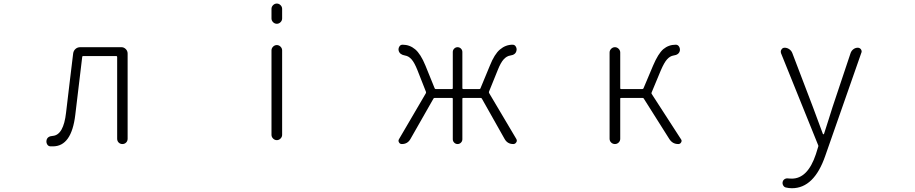

<svg xmlns="http://www.w3.org/2000/svg" viewBox="-20 -793 5040 1057"><path d="M271.5 12.7Q263.7 12.7 256.8 12.7Q245.1 11.7 239.3 1Q235.4 -5.9 235.4 -13.7Q235.4 -17.6 236.3 -21.5Q241.2 -43 270.5 -44.9Q330.1 -49.8 343.8 -173.8Q350.6 -233.4 363.8 -342.3Q377 -451.2 382.8 -499Q384.8 -513.7 395.5 -523.4Q406.2 -533.2 421.9 -533.2H648.4Q662.1 -533.2 672.4 -522.9Q682.6 -512.7 682.6 -498V-29.3Q682.6 -16.6 674.3 -8.3Q666 0 653.8 0Q641.6 0 633.3 -8.3Q625 -16.6 625 -29.3V-479.5Q625 -484.4 620.1 -484.4H437.5Q432.6 -484.4 432.6 -479.5Q421.9 -385.7 394.5 -161.1Q374 12.7 271.5 12.7Z M1474.6 -691.4V-744.1Q1474.6 -755.9 1483.4 -764.6Q1492.2 -773.4 1503.9 -773.4Q1515.6 -773.4 1524.4 -764.6Q1533.2 -755.9 1533.2 -744.1V-691.4Q1533.2 -679.7 1524.4 -670.9Q1515.6 -662.1 1503.9 -662.1Q1492.2 -662.1 1483.4 -670.9Q1474.6 -679.7 1474.6 -691.4ZM1474.6 -50.8V-515.6Q1474.6 -527.3 1483.4 -536.1Q1492.2 -544.9 1503.9 -544.9Q1515.6 -544.9 1524.4 -536.1Q1533.2 -527.3 1533.2 -515.6V-50.8Q1533.2 -39.1 1524.4 -30.3Q1515.6 -21.5 1503.9 -21.5Q1492.2 -21.5 1483.4 -30.3Q1474.6 -39.1 1474.6 -50.8Z M2671.9 -288.1Q2670.9 -284.2 2672.9 -280.3L2822.3 -28.3Q2825.2 -23.4 2825.2 -18.6Q2825.2 -13.7 2822.3 -9.8Q2816.4 0 2805.7 0Q2773.4 0 2757.8 -28.3L2632.8 -250Q2630.9 -253.9 2626 -253.9H2530.3Q2525.4 -253.9 2525.4 -250V-26.4Q2525.4 -15.6 2517.6 -7.8Q2509.8 0 2499 0Q2488.3 0 2480.5 -7.8Q2472.7 -15.6 2472.7 -26.4V-250Q2472.7 -253.9 2467.8 -253.9H2373Q2368.2 -253.9 2366.2 -250L2239.3 -27.3Q2223.6 0 2192.4 0Q2181.6 0 2176.8 -8.8Q2173.8 -13.7 2173.8 -18.1Q2173.8 -22.5 2176.8 -27.3L2324.2 -279.3Q2326.2 -283.2 2325.2 -287.1L2278.3 -406.2Q2261.7 -448.2 2245.6 -466.3Q2229.5 -484.4 2210 -487.3Q2180.7 -492.2 2174.8 -513.7Q2173.8 -517.6 2173.8 -521.5Q2173.8 -529.3 2178.7 -537.1Q2184.6 -546.9 2196.3 -546.9Q2235.4 -546.9 2265.6 -521.5Q2295.9 -496.1 2322.3 -431.6L2373 -306.6Q2375 -302.7 2378.9 -302.7H2467.8Q2472.7 -302.7 2472.7 -307.6V-506.8Q2472.7 -517.6 2480.5 -525.4Q2488.3 -533.2 2499 -533.2Q2509.8 -533.2 2517.6 -525.4Q2525.4 -517.6 2525.4 -506.8V-307.6Q2525.4 -302.7 2530.3 -302.7H2619.1Q2624 -302.7 2625 -306.6L2676.8 -431.6Q2702.1 -495.1 2732.4 -520.5Q2763.7 -546.9 2801.8 -546.9Q2813.5 -546.9 2819.3 -537.1Q2824.2 -529.3 2824.2 -521.5Q2824.2 -517.6 2823.2 -513.7Q2818.4 -491.2 2789.1 -487.3Q2769.5 -484.4 2752.9 -466.3Q2736.3 -448.2 2719.7 -406.2Z M3567.4 -284.2Q3565.4 -280.3 3567.4 -276.4L3728.5 -27.3Q3732.4 -22.5 3732.4 -17.6Q3732.4 -13.7 3729.5 -8.8Q3724.6 0 3713.9 0Q3682.6 0 3665 -27.3L3524.4 -250Q3522.5 -253.9 3517.6 -253.9H3398.4Q3394.5 -253.9 3394.5 -250V-29.3Q3394.5 -16.6 3385.7 -8.3Q3377 0 3365.2 0Q3353.5 0 3344.7 -8.3Q3335.9 -16.6 3335.9 -29.3V-503.9Q3335.9 -515.6 3344.7 -524.4Q3353.5 -533.2 3365.2 -533.2Q3377 -533.2 3385.7 -524.4Q3394.5 -515.6 3394.5 -503.9V-307.6Q3394.5 -302.7 3398.4 -302.7H3515.6Q3520.5 -302.7 3522.5 -306.6L3575.2 -431.6Q3603.5 -498 3631.8 -522.5Q3661.1 -546.9 3700.2 -546.9Q3711.9 -546.9 3718.3 -536.6Q3724.6 -526.4 3722.7 -513.7Q3717.8 -491.2 3687.5 -487.3Q3668.9 -484.4 3652.8 -466.8Q3636.7 -449.2 3618.2 -406.2Z M4339.8 243.2Q4323.2 243.2 4306.6 239.3Q4296.9 237.3 4291.5 227.5Q4286.1 217.8 4289.1 207Q4292 197.3 4300.8 192.4Q4309.6 187.5 4320.3 189.5Q4330.1 190.4 4338.9 190.4Q4426.8 190.4 4471.7 55.7L4484.4 14.6Q4486.3 10.7 4484.4 6.8L4279.3 -501Q4278.3 -504.9 4278.3 -508.8Q4278.3 -515.6 4282.2 -520.5Q4288.1 -530.3 4299.8 -530.3Q4313.5 -530.3 4325.2 -522Q4336.9 -513.7 4341.8 -501L4455.1 -204.1Q4502 -77.1 4509.8 -56.6Q4510.7 -53.7 4513.2 -53.7Q4515.6 -53.7 4516.6 -56.6Q4525.4 -83 4541.5 -134.3Q4557.6 -185.5 4563.5 -204.1L4663.1 -502Q4668 -514.6 4678.7 -522.5Q4689.5 -530.3 4702.1 -530.3Q4712.9 -530.3 4719.7 -521.5Q4723.6 -515.6 4723.6 -509.8Q4723.6 -505.9 4721.7 -502L4523.4 64.5Q4461.9 243.2 4339.8 243.2Z"/></svg>

Font: Gen Jyuu Gothic L Monospace Light
Style: Regular
Weight: 300
Designer: [Source Han Sans]
Ryoko NISHIZUKA  (kana & ideographs); Paul D. Hunt (Latin, Greek & Cyrillic); Wenlong ZHANG  (bopomofo
Version: Version 1.002.20150607